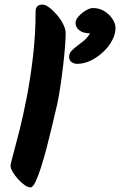

<svg xmlns="http://www.w3.org/2000/svg" viewBox="-20 -828 541 836"><path d="M316 -550Q304 -550 292.5 -557Q281 -564 281 -581Q281 -595 291 -606Q301 -617 316 -628Q331 -639 346.5 -652Q362 -665 372 -683Q356 -683 344.5 -686.5Q333 -690 325 -696.5Q317 -703 313 -711Q309 -719 309 -729Q309 -742 322 -756.5Q335 -771 353 -782Q371 -793 385 -793Q413 -793 435 -779Q457 -765 470 -745Q483 -725 483 -706Q483 -680 468.5 -652.5Q454 -625 429.5 -602Q405 -579 375.5 -564.5Q346 -550 316 -550ZM229 -374Q219 -332 207.5 -283Q196 -234 183.5 -186Q171 -138 158.5 -99Q146 -60 134.5 -36Q123 -12 113 -12Q102 -12 87.5 -22Q73 -32 59 -47.5Q45 -63 35.5 -79Q26 -95 26 -106Q26 -114 37 -154Q48 -194 64.5 -259Q81 -324 97 -407Q113 -490 124 -585Q135 -680 135 -779Q135 -792 142 -800Q149 -808 166 -808Q177 -808 193.5 -796Q210 -784 226.5 -765Q243 -746 254.5 -724Q266 -702 266 -682Q266 -662 263 -623.5Q260 -585 254.5 -539Q249 -493 242.5 -449.5Q236 -406 229 -374Z"/></svg>

Font: Kalam Variable Light
Style: Regular
Weight: 300
Designer: Lipi Raval, Jonny Pinhorn
Foundry: Indian Type Foundry
Version: Version 3.000